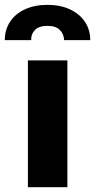

<svg xmlns="http://www.w3.org/2000/svg" viewBox="-64 -783 397 803"><path d="M52.7 -530.3H217.8V0H52.7ZM134.8 -762.7Q188 -762.7 228.5 -743.9Q269 -725.1 291.3 -691.7Q313.5 -658.2 313.5 -615.2H204.1Q203.1 -640.6 186.3 -657.7Q169.4 -674.8 134.8 -674.8Q99.1 -674.8 82.3 -657.7Q65.4 -640.6 66.4 -615.2H-43.9Q-43.9 -658.2 -22.2 -691.7Q-0.5 -725.1 40 -743.9Q80.6 -762.7 134.8 -762.7Z"/></svg>

Font: Pretendard Std ExtraBold
Style: Regular
Weight: 800
Designer: Base glyphs from Inter by Rasmus Andersson; Hangeul glyphs from Noto Sans CJK(Source Han Sans) by Jang Soo-young and Kan
Foundry: Kil Hyung-jin
Version: Version 1.309